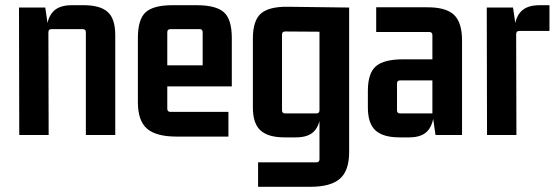

<svg xmlns="http://www.w3.org/2000/svg" viewBox="-20 -519 2132 738"><path d="M256 -499H302Q365 -499 394 -473Q423 -447 423 -384V0H310V-395Q310 -407 298 -407H178Q166 -407 166 -395L167 0H54L53 -490H154L166 -407L159 -394Q159 -445 182 -472Q205 -499 256 -499Z M858 6H659Q580 6 545 -24.5Q510 -55 510 -126V-373Q510 -445 540 -472Q570 -499 643 -499H736Q810 -499 840.5 -472Q871 -445 871 -373V-187H610V-268H759V-395Q759 -407 748 -407H635Q623 -407 623 -395V-101Q623 -89 635 -89H858Z M1208 -95V-411L1220 -397L1076 -398Q1064 -398 1064 -386V-95Q1064 -83 1076 -83H1196Q1208 -83 1208 -95ZM1196 105Q1208 105 1208 93V-83L1213 -96Q1213 -46 1191 -18.5Q1169 9 1118 9H1073Q1011 9 981.5 -17.5Q952 -44 952 -106V-371Q952 -440 983 -467Q1014 -494 1087 -493L1322 -490V66Q1322 137 1286.5 168Q1251 199 1173 199H972V105Z M1553 9H1515Q1453 9 1423.5 -17.5Q1394 -44 1394 -106V-170Q1394 -238 1425 -264.5Q1456 -291 1529 -291H1655V-210H1518Q1506 -210 1506 -198V-95Q1506 -83 1518 -83H1642V-384Q1642 -396 1630 -396H1426V-491H1618Q1692 -492 1724 -463Q1756 -434 1756 -363V0H1654L1642 -83L1648 -96Q1648 -46 1626 -18.5Q1604 9 1553 9Z M2054 -499H2092V-400H1976Q1964 -400 1964 -388L1965 0H1852L1851 -490H1952L1964 -407L1957 -394Q1957 -445 1980 -472Q2003 -499 2054 -499Z"/></svg>

Font: Gemunu Libre ExtraLight
Style: Bold
Weight: 700
Version: Version 1.100